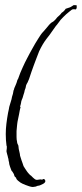

<svg xmlns="http://www.w3.org/2000/svg" viewBox="-20 -679 326 766"><path d="M111 67Q105 67 96 64Q89 62 82 59Q75 56 70 54L61 49Q58 47 56 45Q54 43 52 42L47 37Q44 32 44 30Q38 26 37 21Q36 15 32 10Q31 7 26 2Q25 0 23.5 -4.5Q22 -9 20 -14Q16 -25 16 -32Q15 -35 14.5 -37.5Q14 -40 14 -41Q14 -43 13.5 -45Q13 -47 12 -50Q11 -54 10.5 -57Q10 -60 9 -62L6 -74Q6 -75 6 -78Q6 -81 7 -86Q8 -96 6 -98Q3 -119 3 -144Q3 -164 5.5 -185Q8 -206 12 -228Q14 -236 15 -242Q16 -248 17 -253L23 -273Q25 -278 26 -283Q27 -288 28 -293Q30 -298 31.5 -304.5Q33 -311 34 -318Q36 -321 37 -327L43 -341Q45 -345 46 -348.5Q47 -352 48 -355Q49 -361 52 -364Q61 -390 70 -409Q75 -420 79.5 -429.5Q84 -439 89 -448Q94 -458 99 -467Q104 -476 109 -485Q114 -495 120 -504.5Q126 -514 132 -524Q137 -532 142 -539.5Q147 -547 154 -554Q161 -562 166.5 -568.5Q172 -575 176 -580Q179 -583 182 -586Q185 -589 189 -591Q193 -593 196 -596Q199 -599 202 -602Q205 -606 208 -609.5Q211 -613 214 -615Q217 -617 220 -620.5Q223 -624 226 -628Q236 -634 242 -644L260 -650L270 -656Q274 -660 280 -658Q285 -660 286 -656V-648Q284 -639 278 -642Q275 -642 272 -642Q269 -642 266 -640Q262 -637 256.5 -632.5Q251 -628 245 -623Q233 -612 222 -600Q218 -595 214.5 -590Q211 -585 207 -580Q203 -576 199.5 -570.5Q196 -565 192 -560Q186 -551 179 -541.5Q172 -532 164 -522Q149 -502 136 -474Q130 -459 125 -445.5Q120 -432 115 -419Q110 -406 105.5 -392.5Q101 -379 96 -364L90 -350Q86 -344 84 -338L82 -328Q78 -319 77 -311Q75 -306 73.5 -300Q72 -294 70 -288Q69 -287 67 -281Q66 -278 65 -275Q64 -272 64 -269Q63 -265 62.5 -262Q62 -259 61 -257Q59 -252 62 -252Q59 -241 56 -223Q52 -206 50 -194Q49 -191 49 -187Q49 -183 48 -178Q47 -173 47 -167Q47 -161 46 -156V-133Q46 -127 46.5 -122.5Q47 -118 48 -114Q48 -108 51 -103Q54 -99 54 -92Q54 -86 57 -75Q60 -63 60 -58L66 -39Q68 -34 70 -28Q72 -22 74 -16Q75 -15 76 -13Q77 -11 79 -8L87 4Q89 7 91.5 10Q94 13 96 15Q100 20 104 22Q108 26 111.5 29.5Q115 33 118 35Q124 40 132 38Q136 38 139 37Q142 36 148 38Q150 36 154 35Q158 35 160 40Q160 41 160.5 41.5Q161 42 161 43Q161 50 151 55Q138 62 132 62Q130 62 126 64Q122 66 118 66Q117 66 115 66.5Q113 67 111 67Z"/></svg>

Font: Estonia
Style: Regular
Weight: 400
Designer: Robert E. Leuschke
Foundry: Robert E. Leuschke
Version: Version 1.014; ttfautohint (v1.8.3)